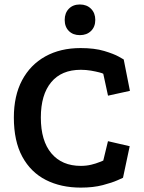

<svg xmlns="http://www.w3.org/2000/svg" viewBox="-20 -826 648 866"><path d="M445.8 -493.2Q443.2 -495.5 427.9 -499.5Q412.5 -503.5 390.4 -507.4Q368.2 -511.2 344.5 -511.2Q257.2 -511.2 210.8 -455Q164.2 -398.8 164.2 -295.8Q164.2 -190.8 211.9 -134.2Q259.5 -77.8 344.5 -77.8Q369.5 -77.8 391.5 -83.1Q413.5 -88.5 428 -94.6Q442.5 -100.8 445.8 -101.8L467 -189.2L565 -166.5L534.8 -24.2Q534.8 -24.2 510.4 -13.2Q486 -2.2 443.4 9Q400.8 20.2 344.5 20.2Q254.8 20.2 186.8 -14.4Q118.8 -49 80.6 -119.2Q42.5 -189.5 42.5 -295.8Q42.5 -394.2 79.6 -464.1Q116.8 -534 184.5 -571.6Q252.2 -609.2 343.5 -609.2Q406.5 -609.2 450 -596.1Q493.5 -583 515.8 -570.5Q538 -558 538 -557.8L566 -416.2L467.2 -394.5ZM340.2 -805.8Q371.2 -805.8 390.5 -786.5Q409.8 -767.2 409.8 -736.2Q409.8 -705.2 390.5 -686.3Q371.2 -667.5 340.2 -667.5Q309.2 -667.5 290.5 -686.3Q271.8 -705.2 271.8 -736.2Q271.8 -767.2 290.5 -786.5Q309.2 -805.8 340.2 -805.8Z"/></svg>

Font: Podkova VF Beta
Style: Regular
Weight: 400
Designer: Ilya Yudin
Foundry: Cyreal (www.cyreal.org)
Version: Version 2.100